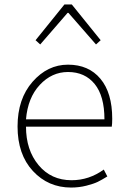

<svg xmlns="http://www.w3.org/2000/svg" viewBox="-20 -831 567 864"><path d="M300 13Q197 13 128 -61.5Q59 -136 59 -262Q59 -386 126.5 -463Q194 -540 286 -540Q379 -540 432 -476.5Q485 -413 485 -297Q485 -274 483 -261H97Q97 -156 153.5 -88Q210 -20 302 -20Q381 -20 447 -68L463 -37Q437 -21 419.5 -12.5Q402 -4 369 4.5Q336 13 300 13ZM97 -294H450Q450 -399 406 -453Q362 -507 286 -507Q213 -507 159 -449Q105 -391 97 -294ZM140 -650 270 -811H303L433 -650L412 -631L288 -773H284L161 -631Z"/></svg>

Font: Noto Sans Korean Thin
Style: Regular
Weight: 250
Designer: Ryoko NISHIZUKA  (kana & ideographs); Paul D. Hunt (Latin, Greek & Cyrillic); Wenlong ZHANG  (bopomofo); Sandoll Communi
Foundry: Adobe Systems Incorporated
Version: Version 1.0001;PS 1;hotconv 1.0.78;makeotf.lib2.5.61930